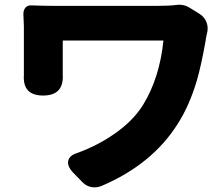

<svg xmlns="http://www.w3.org/2000/svg" viewBox="-20 -754 954 820"><path d="M333 25 292 -17Q266 -45 271.5 -68Q277 -91 311 -101Q398 -133 468 -182Q548 -237 591 -306Q662 -422 678 -581H248V-435Q253 -346 164 -346Q76 -346 82 -434Q82 -435 82 -436V-642Q82 -657 80 -691Q79 -710 88.5 -721Q98 -732 114 -731Q170 -729 206 -729H430H655Q703 -729 735 -733Q766 -737 793 -719L832 -695Q854 -681 862.5 -657.5Q871 -634 863 -607Q862 -601 860 -592Q859 -589 859 -587Q859 -584 858 -579Q839 -473 821 -411Q789 -303 739 -225Q630 -52 414 40Q392 49 370.5 45Q349 41 333 25Z"/></svg>

Font: GenSenRounded TW H
Style: Regular
Weight: 900
Version: Version 1.501;PS 1;hotconv 16.6.51;makeotf.lib2.5.65220